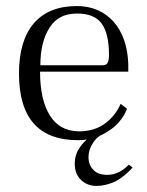

<svg xmlns="http://www.w3.org/2000/svg" viewBox="-20 -448 481 627"><path d="M231 -428.2Q304.7 -428.2 351.1 -377Q396 -325.2 398.9 -238.8V-213.9H110.8Q110.8 -121.6 143.1 -70.8Q173.8 -20.5 236.8 -19Q288.6 -19 323.2 -44.9Q356.4 -69.3 374 -108.9L395 -92.8Q375.5 -44.9 331.1 -18.1Q287.6 9.8 234.9 9.8Q42 9.8 42 -208Q42 -314.5 89.8 -371.1Q138.2 -428.2 231 -428.2ZM231.9 -403.8Q170.4 -403.8 142.1 -357.9Q111.8 -311.5 111.8 -234.9H315.9Q326.7 -234.9 331.1 -242.2Q335.9 -250.5 335.9 -268.1Q335.9 -338.4 312 -371.1Q288.1 -403.8 231.9 -403.8ZM413.1 99.1Q387.7 127.4 357.9 144Q325.2 159.2 294.9 159.2Q265.6 159.2 245.1 140.1Q224.1 120.6 224.1 86.9Q224.1 54.7 243.2 29.8Q263.7 1.5 298.8 -14.2H324.2Q297.4 -3.4 284.2 18.1Q269 40 269 64.9Q269 90.8 285.2 106.9Q299.3 123 331.1 123Q367.7 123 400.9 89.8Z"/></svg>

Font: Unna Light
Style: Regular
Weight: 300
Designer: Jorge de Buen Unna
Foundry: Omnibus-Type
Version: Version 2.007;PS 002.007;hotconv 1.0.88;makeotf.lib2.5.64775